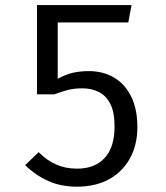

<svg xmlns="http://www.w3.org/2000/svg" viewBox="-20 -708 640 740"><path d="M487 -688.5 474.5 -621.5H202.5V-404.5Q234 -421.5 262.2 -427.8Q290.5 -434 321.5 -434Q377.5 -434 420 -408.8Q462.5 -383.5 486 -335Q509.5 -286.5 509.5 -218Q509.5 -149.5 480.8 -97.5Q452 -45.5 400 -17Q348 11.5 276.5 11.5Q214.5 11.5 165.8 -10.5Q117 -32.5 77 -71.5L129 -121.5Q160.5 -89.5 196.8 -73.8Q233 -58 277.5 -58Q345.5 -58 383.5 -99.2Q421.5 -140.5 421.5 -220.5Q421.5 -276 405 -308Q388.5 -340 360.2 -353.8Q332 -367.5 297.5 -367.5Q267 -367.5 243.5 -361.8Q220 -356 190 -344.5H122.5V-688.5Z"/></svg>

Font: Fira Code Light
Style: Regular
Weight: 400
Monospace: yes
Version: Version 5.002